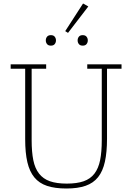

<svg xmlns="http://www.w3.org/2000/svg" viewBox="-20 -1066 756 1098"><path d="M360 12Q294 12 249 -3Q204 -18 176.5 -51.5Q149 -85 136.5 -138.5Q124 -192 124 -270V-673H41V-698H244V-673H161V-264Q161 -197 170.5 -150Q180 -103 203.5 -73Q227 -43 265.5 -29.5Q304 -16 362 -16Q420 -16 458.5 -29.5Q497 -43 520 -73Q543 -103 552.5 -150Q562 -197 562 -264V-673H479V-698H675V-673H592V-273Q592 -196 580 -141.5Q568 -87 541 -53Q514 -19 469.5 -3.5Q425 12 360 12ZM271 -805Q256 -805 249 -814Q242 -823 242 -834V-836Q242 -847 249 -856Q256 -865 271 -865Q286 -865 293 -856Q300 -847 300 -836V-834Q300 -823 293 -814Q286 -805 271 -805ZM453 -805Q438 -805 431 -814Q424 -823 424 -834V-836Q424 -847 431 -856Q438 -865 453 -865Q468 -865 475 -856Q482 -847 482 -836V-834Q482 -823 475 -814Q468 -805 453 -805ZM353 -888 455 -1046 485 -1029 369 -878Z"/></svg>

Font: IBM Plex Serif ExtLt
Style: Regular
Weight: 200
Designer: Mike Abbink, Paul van der Laan, Pieter van Rosmalen
Foundry: Bold Monday
Version: Version 3.001